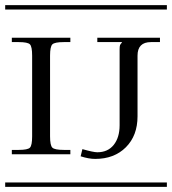

<svg xmlns="http://www.w3.org/2000/svg" viewBox="-29 -728 670 748"><path d="M-8.8 -708H621.1V-690.9H-8.8ZM17.1 -127V-144H43.9Q79.1 -144 87.6 -152.8Q96.2 -161.6 96.2 -196.8V-511.2Q96.2 -546.4 87.6 -555.2Q79.1 -564 43.9 -564H17.1V-581.1H245.1V-564H219.2Q184.1 -564 175 -555.2Q166 -546.4 166 -511.2V-196.8Q166 -161.6 175 -152.8Q184.1 -144 219.2 -144H245.1V-127ZM437 -536.1Q437 -547.9 438.7 -552.2Q440.4 -556.6 445.8 -562V-564H350.1V-581.1H594.2V-564H559.1Q506.8 -564 506.8 -511.2V-274.9Q506.8 -199.7 461.4 -154.3Q416 -108.9 341.8 -108.9Q316.9 -108.9 285.2 -119.1L292 -147Q335 -134.8 350.1 -134.8Q391.1 -134.8 414.1 -163.6Q437 -192.4 437 -240.2ZM-8.8 -17.1H621.1V0H-8.8Z"/></svg>

Font: FoglihtenFr01
Style: Regular
Weight: 500
Version: Version 0.68